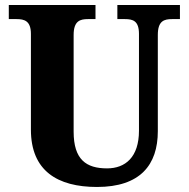

<svg xmlns="http://www.w3.org/2000/svg" viewBox="-20 -734 751 764"><path d="M366 10C538 10 608 -78 608 -212V-595C608 -651 633 -658 665 -658H696V-714H447V-658H477C509 -658 533 -651 533 -599V-214C533 -109 479 -64 406 -64C323 -64 273 -99 273 -210V-595C273 -651 299 -658 330 -658H360V-714H15V-658H46C77 -658 103 -651 103 -599V-218C103 -54 209 10 366 10Z"/></svg>

Font: Noto Serif Tamil SemiCondensed ExtraBold
Style: Italic
Weight: 800
Width: 4
Italic angle: -12°
Designer: Indian Type Foundry, Tom Grace, and the Monotype Design Team
Foundry: Monotype Imaging Inc.
Version: Version 2.003